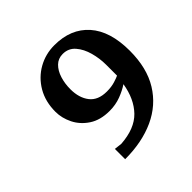

<svg xmlns="http://www.w3.org/2000/svg" viewBox="-131 -575 682 682"><g transform="rotate(-45 210.0 -234.0)"><path d="M408.7 -262.7Q408.7 -176.3 373 -118.4Q337.4 -60.5 273.4 -31.2Q209.5 -2 124.5 -2V-53.7L153.3 -50.3Q225.1 -55.2 261.7 -93Q298.3 -130.9 308.6 -194.8Q290 -182.1 263.7 -172.1Q237.3 -162.1 207 -162.1Q160.6 -162.1 129.9 -182.4Q99.1 -202.6 83.7 -233.6Q68.4 -264.6 68.4 -295.9Q68.4 -347.2 90.8 -385.5Q113.3 -423.8 150.9 -445.1Q188.5 -466.3 232.9 -466.3Q315.4 -466.3 362.1 -413.8Q408.7 -361.3 408.7 -262.7ZM314 -287.1Q314 -318.8 305.4 -350.1Q296.9 -381.3 278.8 -402.3Q260.7 -423.3 231.9 -423.3Q209 -423.3 193.6 -408.2Q178.2 -393.1 170.4 -368.4Q162.6 -343.8 162.6 -315.4Q162.6 -272 183.6 -244.9Q204.6 -217.8 249 -217.8Q272 -217.8 289.8 -223.4Q307.6 -229 314 -232.4Z"/></g></svg>

Font: MANDARAM
Style: Book
Weight: 400
Designer: CLT@C-DIT
Version: Version 1.28